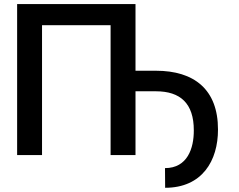

<svg xmlns="http://www.w3.org/2000/svg" viewBox="-20 -747 1153 925"><path d="M632.8 -727.3H62.5V0H182.5V-625.7H512.8V0H632.8V-307.2H731.5C848.4 -307.2 914.1 -249.3 913.7 -118.6C914.1 -33 883.2 62.9 774.9 62.9L775.6 157.7C954.2 157.7 1030.5 27 1030.2 -122.9C1030.5 -316.1 915.1 -406.2 731.5 -406.2H632.8Z"/></svg>

Font: Magic Ui Pro Semi Bold
Style: Regular
Weight: 600
Designer: Stefan Endress, Andreas Faust
Version: Version 1.000;FEAKit 1.0